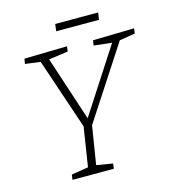

<svg xmlns="http://www.w3.org/2000/svg" viewBox="-120 -924 919 1023"><g transform="rotate(-15 339.5 -413.0)"><path d="M675 -667 589 -653 329 -254 295 -43 385 -28 381 0H153L157 -28L250 -43L284 -260L152 -651L68 -662L73 -690L309 -695L305 -667L199 -652L316 -296L546 -651L447 -662L451 -690L679 -695ZM279 -826H516L510 -787H274Z"/></g></svg>

Font: Bitter Pro Light
Style: Italic
Weight: 300
Italic angle: -9°
Designer: Sol Matas, and Bitter project Authors
Foundry: Sol Matas
Version: Version 1.010